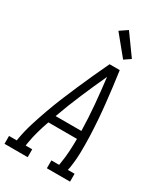

<svg xmlns="http://www.w3.org/2000/svg" viewBox="-265 -1068 1000 1162"><g transform="rotate(30 235.0 -486.5)"><path d="M-30 0V-55H24L27 -74Q37 -130 54.5 -186Q72 -242 92 -297.5Q112 -353 134.5 -408Q157 -463 181 -517.5Q205 -572 229.5 -626.5Q254 -681 280 -735H351Q359 -681 365.5 -626.5Q372 -572 378 -517.5Q384 -463 388 -408Q392 -353 394 -297.5Q396 -242 395 -186Q394 -130 385 -74L381 -55H428V0H266V-55H320L323 -74Q330 -116 332.5 -159Q335 -202 335 -245H135Q120 -203 108 -160Q96 -117 89 -74L86 -55H132V0ZM154 -300H334Q332 -391 324 -481Q316 -571 305 -661Q264 -572 225.5 -482Q187 -392 154 -300ZM337 -800 225 -937 278 -973 381 -830Z"/></g></svg>

Font: Iosevka Curly Slab LtObl
Style: Regular
Weight: 300
Italic angle: -9°
Monospace: yes
Designer: Belleve Invis
Foundry: Belleve Invis
Version: Version 11.0.0; ttfautohint (v1.8.3)